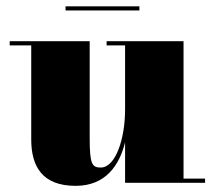

<svg xmlns="http://www.w3.org/2000/svg" viewBox="-20 -594 698 624"><path d="M193 -573.5V-560H433V-573.5ZM271.5 -460H11.5V-446.5H81.5V-141C81.5 -54 116.5 10 226 10C323 10 368 -56.5 386.5 -131.5V0H646.5V-13.5H576.5V-460H326.5V-446.5H386.5V-237.5C386.5 -142.5 355.5 -49.5 307.5 -49.5C279.5 -49.5 271.5 -60 271.5 -144Z"/></svg>

Font: Bodoni* 16pt Fatface
Style: Regular
Weight: 900
Version: Version 2.3